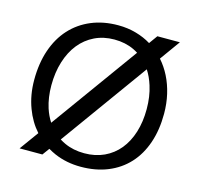

<svg xmlns="http://www.w3.org/2000/svg" viewBox="-105 -831 989 954"><g transform="rotate(15 389.0 -354.0)"><path d="M722.2 -351.6Q722.2 -268.1 699.2 -201.2Q676.3 -134.3 633.1 -87.4Q589.8 -40.5 528.3 -15.4Q466.8 9.8 389.2 9.8Q316.4 9.8 254.9 -16.6Q234.9 -25.4 216.8 -36.1L190.4 0H73.2L143.6 -97.2Q103 -142.6 80.1 -204.1Q55.2 -270 55.2 -347.7Q55.2 -433.1 78.6 -501.7Q102.1 -570.3 145.8 -618.2Q189.5 -666 251.2 -691.9Q313 -717.8 389.2 -717.8Q438.5 -717.8 482.4 -705.1Q523.9 -693.4 559.1 -671.9L590.3 -715.3H706.1L631.3 -611.3Q659.7 -579.1 679.7 -539.6Q700.2 -499 711.2 -451.4Q722.2 -403.8 722.2 -351.6ZM632.8 -351.6Q632.8 -416 615.7 -469.7Q603 -510.7 582 -543L259.3 -95.7Q272.5 -87.4 287.1 -80.6Q332.5 -59.6 389.2 -59.6Q445.8 -59.6 491 -80.6Q536.1 -101.6 567.6 -139.9Q599.1 -178.2 616 -232.2Q632.8 -286.1 632.8 -351.6ZM490.7 -623Q445.8 -644.5 389.2 -644.5Q333.5 -644.5 288.1 -622.6Q242.7 -600.6 210.9 -561Q179.2 -521.5 161.9 -466.1Q144.5 -410.6 144.5 -343.8Q144.5 -281.2 161.1 -229Q172.9 -192.9 191.9 -163.6L514.2 -609.9Q502.9 -617.2 490.7 -623Z"/></g></svg>

Font: Saysettha OT
Style: Regular
Weight: 400
Designer: John M. Durdin and Silvain Dupertuis
Foundry: Lao Script for Windows
Version: Version 2.000